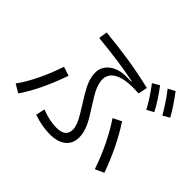

<svg xmlns="http://www.w3.org/2000/svg" viewBox="-182 -1074 1365 1365"><g transform="rotate(45 500.0 -392.0)"><path d="M933 -627Q876 -724 824 -789L876 -817Q944 -727 983 -656ZM823 -575Q782 -654 717 -738L769 -768Q836 -680 875 -604ZM294 3 309 -65Q395 -33 458 -33Q507 -33 530.5 -51Q554 -69 554 -108Q554 -150 513 -218L435 -345Q407 -391 393 -429Q379 -467 379 -509Q379 -545 400 -575Q421 -605 460 -623.5Q499 -642 552 -642H579Q597 -642 605 -641L606 -646Q510 -665 434 -675.5Q358 -686 225 -700L235 -765Q375 -751 481.5 -734.5Q588 -718 716 -688L702 -619Q664 -621 648 -621Q553 -621 501.5 -592.5Q450 -564 449 -509Q449 -452 497 -375L573 -253Q625 -168 625 -100Q625 -36 581.5 -1.5Q538 33 461 33Q384 33 294 3ZM863 -18Q795 -215 695 -364L759 -396Q858 -245 929 -48ZM34 -51Q125 -178 193 -378L261 -356Q229 -262 186.5 -172Q144 -82 97 -14Z"/></g></svg>

Font: IBM Plex Sans JP
Style: Regular
Weight: 400
Designer: Mike Abbink; Paul van der Laan; Pieter van Rosmalen; Wujin Sim; Yejin Wi; Jinhee Kim; Boomi Park; Yona Kim; Kichan Ma
Foundry: Sandoll Inc.
Version: Version 1.001